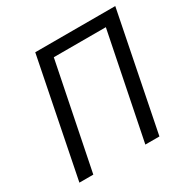

<svg xmlns="http://www.w3.org/2000/svg" viewBox="-150 -794 920 933"><g transform="rotate(-30 310.0 -328.0)"><path d="M35 0H113L232 -590H524L405 0H484L615 -656H166Z"/></g></svg>

Font: Source Sans Pro
Style: Italic
Weight: 400
Italic angle: -11°
Designer: Paul D. Hunt
Foundry: Adobe Systems Incorporated
Version: Version 3.006;hotconv 1.0.111;makeotfexe 2.5.65597